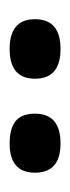

<svg xmlns="http://www.w3.org/2000/svg" viewBox="107 -853 146 400"><g transform="rotate(90 180.0 -653.0)"><path d="M278.8 -600.1Q248 -600.1 232.4 -612.5Q216.8 -625 216.8 -652.8Q216.8 -706.1 278.8 -706.1Q339.8 -706.1 339.8 -652.8Q339.8 -600.1 278.8 -600.1ZM20 -652.8Q20 -706.1 82 -706.1Q144 -706.1 144 -652.8Q144 -600.1 82 -600.1Q20 -600.1 20 -652.8Z"/></g></svg>

Font: Bricolage Grotesque Medium
Style: Regular
Weight: 500
Designer: Mathieu Triay
Foundry: Atelier Triay
Version: Version 1.000;gftools[0.9.30]